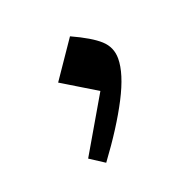

<svg xmlns="http://www.w3.org/2000/svg" viewBox="-67 -821 433 428"><g transform="rotate(-20 150.0 -607.0)"><path d="M117.7 -460.4 83 -482.9 160.2 -615.2Q134.3 -630.9 116.7 -641.6Q99.1 -652.3 78.1 -665L138.2 -752.9Q183.1 -732.4 202.6 -714.6Q222.2 -696.8 222.2 -669.9Q222.2 -634.3 194.3 -580.3Q166.5 -526.4 117.7 -460.4Z"/></g></svg>

Font: Pinar DS2-Regular
Style: Regular
Weight: 400
Designer: Amin Abedi
Version: Version 2.000